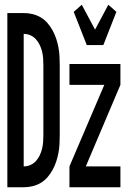

<svg xmlns="http://www.w3.org/2000/svg" viewBox="-20 -790 540 810"><path d="M11 0V-735H80Q99 -735 117.5 -730.5Q136 -726 152 -716.5Q168 -707 180.5 -692.5Q193 -678 202 -661.5Q211 -645 217 -627Q223 -609 226.5 -590.5Q230 -572 231 -553Q232 -534 232 -515V-220Q232 -201 231 -182Q230 -163 226.5 -144.5Q223 -126 217 -108Q211 -90 202 -73.5Q193 -57 180.5 -42.5Q168 -28 152 -18.5Q136 -9 117.5 -4.5Q99 0 80 0ZM80 -88Q95 -88 108.5 -94Q122 -100 131.5 -110.5Q141 -121 147.5 -134.5Q154 -148 157.5 -162.5Q161 -177 162 -191.5Q163 -206 163 -220V-515Q163 -529 162 -543.5Q161 -558 157.5 -572.5Q154 -587 147.5 -600.5Q141 -614 131.5 -624.5Q122 -635 108.5 -641Q95 -647 80 -647ZM346 -600 291 -740 325 -770 381 -665 437 -770 471 -740 416 -600ZM273 0V-88L420 -432H273V-520H488V-432L342 -88H488V0Z"/></svg>

Font: Iosevka Semibold
Style: Regular
Weight: 600
Monospace: yes
Designer: Belleve Invis
Foundry: Belleve Invis
Version: Version 33.2.3; ttfautohint (v1.8.4)